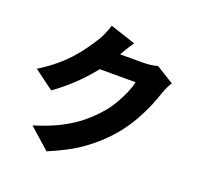

<svg xmlns="http://www.w3.org/2000/svg" viewBox="-152 -1009 1305 1256"><g transform="rotate(20 500.0 -381.0)"><path d="M915 -620Q905 -604 894.5 -582.5Q884 -561 876 -538Q863 -497 840 -442Q817 -387 783 -327Q749 -267 703 -210Q630 -121 534 -50.5Q438 20 297 78L153 -50Q261 -83 335.5 -122Q410 -161 463 -204.5Q516 -248 558 -296Q590 -331 617.5 -377Q645 -423 664.5 -468.5Q684 -514 690 -546H372L426 -683Q440 -683 468 -683Q496 -683 530.5 -683Q565 -683 598.5 -683Q632 -683 657.5 -683Q683 -683 693 -683Q718 -683 745.5 -686.5Q773 -690 792 -696ZM594 -782Q573 -752 553 -718Q533 -684 523 -667Q487 -604 434.5 -538.5Q382 -473 319 -413.5Q256 -354 189 -307L53 -408Q119 -449 169 -491Q219 -533 255 -574Q291 -615 317.5 -652.5Q344 -690 364 -721Q378 -742 393.5 -776.5Q409 -811 417 -840Z"/></g></svg>

Font: Noto Sans SC Black
Style: Regular
Weight: 900
Designer: Ryoko NISHIZUKA  (kana, bopomofo & ideographs); Paul D. Hunt (Latin, Greek & Cyrillic); Sandoll Communications , Soo-you
Foundry: Adobe
Version: Version 2.004-H2;hotconv 1.0.118;makeotfexe 2.5.65603